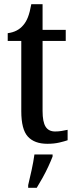

<svg xmlns="http://www.w3.org/2000/svg" viewBox="-20 -679 362 920"><path d="M207 10Q145 10 113.5 -24.5Q82 -59 82 -146V-483H17V-520Q65 -526 92 -559Q105 -574 114 -597Q123 -620 130 -659H184V-536H295V-483H184V-147Q184 -95 198.5 -72Q213 -49 244 -49Q261 -49 275 -51.5Q289 -54 304 -57V-7Q290 -2 264.5 4Q239 10 207 10ZM115 208Q123 175 131.5 136Q140 97 145 61H232V71Q224 92 211.5 119Q199 146 184 173Q169 200 156 221H115Z"/></svg>

Font: Noto Serif Armenian Condensed Medium
Style: Regular
Weight: 500
Width: 3
Designer: Monotype Design Team
Foundry: Monotype Imaging Inc.
Version: Version 2.008; ttfautohint (v1.8.4.7-5d5b)